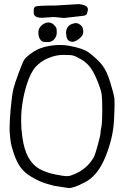

<svg xmlns="http://www.w3.org/2000/svg" viewBox="-20 -905 615 945"><path d="M254.9 -877.9 367.2 -884.8Q412.6 -880.4 412.6 -858.9Q412.6 -856 412.1 -853.5Q410.6 -845.2 407.7 -837.4Q404.3 -829.1 389.2 -827.1L294.9 -816.4L246.1 -821.3L186.5 -817.4Q146 -817.4 146 -842.3Q146 -845.7 146 -848.1Q144.5 -866.7 153.8 -872.3Q163.1 -877.9 254.9 -877.9ZM256.8 -768.1Q259.3 -763.2 259.3 -749Q259.3 -749 259.3 -744.1Q259.3 -725.6 246.8 -711.7Q234.4 -697.8 214.8 -697.8Q195.3 -697.8 188.2 -701.2Q181.2 -704.6 175 -715.6Q168.9 -726.6 168.9 -746.3Q168.9 -766.1 185.3 -780.3Q201.7 -794.4 217.3 -794.4Q232.9 -794.4 243.9 -784.2Q254.9 -773.9 256.8 -768.1ZM337.4 -699.2Q306.2 -699.2 306.2 -738.3Q306.2 -739.3 304.7 -738.8Q304.7 -776.9 334.5 -787.1Q347.2 -791.5 353 -791.5Q353 -791.5 354.5 -791Q360.8 -791 367.2 -788.1Q389.2 -776.4 389.2 -754.4Q389.2 -753.4 389.6 -753.4Q389.6 -752.4 389.6 -752Q389.6 -751.5 389.6 -750.7Q389.6 -750 389.6 -749.3Q389.6 -748.5 389.6 -747.8Q389.6 -747.1 389.6 -746.1Q389.6 -731.4 372.1 -716.3Q353 -700.2 337.4 -699.2ZM266.6 -683.6Q272.5 -683.6 278.3 -683.6Q296.9 -683.6 320.3 -679.7Q389.6 -667 417 -646.5Q461.9 -612.3 483.9 -583.5Q505.9 -554.7 522.9 -499Q540 -443.4 543 -420.9Q543.9 -412.1 543.9 -394.5Q543.9 -365.2 541 -310.5Q536.1 -222.7 497.6 -129.9Q459 -37.1 395.5 -6.8Q344.7 20.5 318.4 20.5L248 9.8Q205.1 -1 184.1 -9.3Q163.1 -17.6 131.3 -36.6Q99.6 -55.7 81.1 -81.5Q62.5 -107.4 48.8 -147Q35.2 -186.5 32.2 -210Q29.3 -232.4 27.3 -261.7Q27.3 -261.7 27.3 -277.3Q27.3 -307.6 32.2 -366.2Q39.1 -441.4 46.4 -469.2Q53.7 -497.1 72.3 -546.9Q90.8 -596.7 98.6 -609.9Q106.4 -623 134.3 -643.1Q162.1 -663.1 189.5 -670.9Q221.7 -681.6 266.6 -683.6ZM85.9 -360.4Q84 -335.9 84 -311.5Q84 -271.5 89.8 -231.4Q98.6 -167 120.1 -129.4Q141.6 -91.8 173.8 -73.7Q206.1 -55.7 249.5 -46.9Q293 -38.1 308.1 -38.1Q323.2 -38.1 331.1 -42Q407.2 -68.4 442.4 -132.8Q449.2 -146.5 461.9 -193.4Q474.6 -240.2 474.6 -250Q474.6 -259.8 479 -280.8Q483.4 -301.8 483.4 -359.9Q483.4 -418 480.5 -439.9Q477.5 -461.9 460 -505.4Q442.4 -548.8 424.8 -572.8Q407.2 -596.7 379.4 -612.8Q351.6 -628.9 339.8 -631.8Q328.1 -634.8 292 -634.8Q255.9 -634.8 218.8 -619.6Q181.6 -604.5 155.8 -576.2Q129.9 -547.9 110.8 -486.3Q91.8 -424.8 85.9 -360.4Z"/></svg>

Font: Drukaatie burti
Style: Light
Weight: 300
Version: Version 0.14